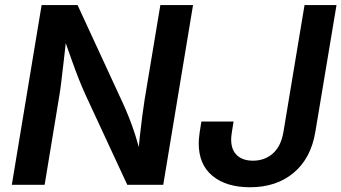

<svg xmlns="http://www.w3.org/2000/svg" viewBox="-20 -748 1382 777"><path d="M27.8 0 148.4 -727.5H293.9L479 -326.7Q489.3 -304.2 501.7 -273.2Q514.2 -242.2 527.1 -202.4Q540 -162.6 551.3 -113.8H538.6Q541.5 -154.8 546.1 -197.8Q550.8 -240.7 555.9 -279.5Q561 -318.4 565.4 -345.7L628.9 -727.5H761.2L640.6 0H495.1L327.6 -360.8Q312.5 -394 299.3 -427.2Q286.1 -460.4 270.8 -503.4Q255.4 -546.4 233.9 -607.9H250Q243.7 -551.8 238.3 -504.4Q232.9 -457 228.5 -420.7Q224.1 -384.3 220.2 -361.3L160.6 0ZM991.7 9.8Q896 9.8 840.1 -36.1Q784.2 -82 784.2 -168Q784.2 -175.3 784.9 -184.6Q785.6 -193.8 787.8 -210.7Q790 -227.5 794.9 -256.3H925.3Q920.9 -230 918.7 -215.8Q916.5 -201.7 916 -195.1Q915.5 -188.5 915.5 -183.6Q915.5 -141.6 939 -119.6Q962.4 -97.7 1003.9 -97.7Q1050.8 -97.7 1084 -126.7Q1117.2 -155.8 1127 -213.9L1212.4 -727.5H1341.8L1256.3 -215.3Q1238.8 -107.9 1168.9 -49.1Q1099.1 9.8 991.7 9.8Z"/></svg>

Font: Inter SemiBold
Style: Italic
Weight: 600
Italic angle: -9.3988°
Designer: Rasmus Andersson
Foundry: rsms
Version: Version 4.001;git-66647c0bb